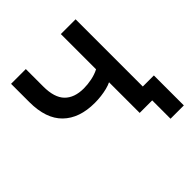

<svg xmlns="http://www.w3.org/2000/svg" viewBox="-223 -878 1214 1214"><g transform="rotate(-45 384.0 -270.5)"><path d="M616 164V0H504V-274Q486 -265 460.5 -258.5Q435 -252 406 -248.5Q377 -245 348 -245Q211 -245 135 -319Q59 -393 59 -542V-705H191V-549Q191 -450 235.5 -404.5Q280 -359 364 -359Q399 -359 436 -366.5Q473 -374 504 -390V-705H636V-104H735V164Z"/></g></svg>

Font: Nunito Sans 10pt
Style: Bold
Weight: 700
Designer: Vernon Adams
Foundry: Vernon Adams
Version: Version 3.101;gftools[0.9.27]